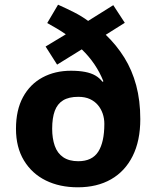

<svg xmlns="http://www.w3.org/2000/svg" viewBox="-20 -787 667 817"><path d="M227 -767Q263 -751 295.5 -734.5Q328 -718 355 -698L462 -765L511 -690L430 -639Q476 -595 509 -542Q542 -489 559.5 -424Q577 -359 577 -280Q577 -188 544.5 -123Q512 -58 452.5 -24Q393 10 311 10Q234 10 175 -19Q116 -48 82 -104Q48 -160 48 -239Q48 -319 78 -374Q108 -429 161 -457.5Q214 -486 282 -486Q316 -486 342 -481Q368 -476 386 -465.5Q404 -455 416 -439L420 -441Q405 -479 382 -513Q359 -547 328 -577L223 -512L174 -589L260 -641Q243 -653 222 -665.5Q201 -678 181 -689ZM313 -375Q273 -375 248.5 -360Q224 -345 213 -315Q202 -285 202 -239Q202 -198 213 -166.5Q224 -135 249 -118Q274 -101 313 -101Q372 -101 398 -141.5Q424 -182 424 -260Q424 -283 417 -303.5Q410 -324 396.5 -340Q383 -356 362.5 -365.5Q342 -375 313 -375Z"/></svg>

Font: Noto Sans Lao UI
Style: Regular
Weight: 400
Designer: Monotype Design Team
Foundry: Monotype Imaging Inc.
Version: Version 2.000